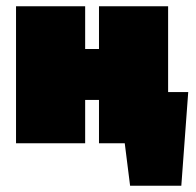

<svg xmlns="http://www.w3.org/2000/svg" viewBox="-20 -456 623 611"><path d="M579 -163 557 135H394L377 0H295V-138H251V0H31V-436H251V-300H295V-436H515V-163Z"/></svg>

Font: Ysabeau Black
Style: Regular
Weight: 900
Designer: Christian Thalmann (Catharsis Fonts)
Version: Version 0.003